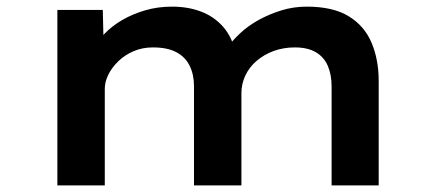

<svg xmlns="http://www.w3.org/2000/svg" viewBox="-20 -559 1312 579"><path d="M153 0V-529H290L293 -402L259 -411Q273 -434 295 -457Q317 -480 347.5 -498Q378 -516 416.5 -527.5Q455 -539 499 -539Q547 -539 586.5 -524Q626 -509 653.5 -477.5Q681 -446 692 -394L657 -398L665 -414Q680 -436 704 -458.5Q728 -481 759.5 -498.5Q791 -516 828 -527.5Q865 -539 905 -539Q984 -539 1031.5 -510Q1079 -481 1100.5 -430Q1122 -379 1122 -315V0H980V-298Q980 -334 968.5 -360.5Q957 -387 932.5 -401.5Q908 -416 869 -416Q835 -416 806 -405.5Q777 -395 754.5 -376Q732 -357 720 -331.5Q708 -306 708 -278V0H565V-299Q565 -334 552 -360.5Q539 -387 512 -401.5Q485 -416 441 -416Q409 -416 382.5 -404.5Q356 -393 336.5 -374Q317 -355 306.5 -333.5Q296 -312 296 -291V0Z"/></svg>

Font: Lexend Mega SemiBold
Style: Regular
Weight: 600
Designer: Bonnie Shaver-Troup, Thomas Jockin
Foundry: Lexend
Version: Version 1.007